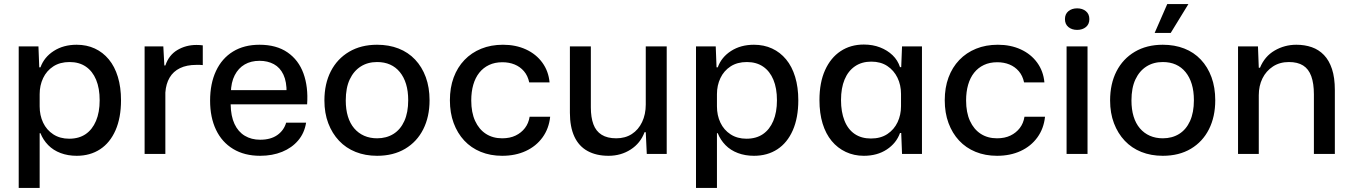

<svg xmlns="http://www.w3.org/2000/svg" viewBox="-20 -757 6645 944"><path d="M72 167V-529H169L173 -426H179Q197 -476 244.5 -506.5Q292 -537 357 -537Q406 -537 446 -518.5Q486 -500 515 -465Q544 -430 559.5 -379Q575 -328 575 -264Q575 -178 548 -116.5Q521 -55 472 -23Q423 9 357 9Q314 9 278 -4.5Q242 -18 217 -43.5Q192 -69 179 -102H175V167ZM320 -75Q368 -75 401 -97.5Q434 -120 452 -162.5Q470 -205 470 -264Q470 -323 452.5 -365Q435 -407 402 -429.5Q369 -452 322 -452Q275 -452 242 -430.5Q209 -409 192 -373Q175 -337 175 -294V-234Q175 -190 192 -154Q209 -118 242 -96.5Q275 -75 320 -75Z M691 0V-529H783L788 -435H793Q810 -486 852 -511Q894 -536 946 -536Q955 -536 962.5 -535.5Q970 -535 977 -534V-437Q971 -438 962.5 -438Q954 -438 945 -438Q898 -438 865 -422Q832 -406 814 -375.5Q796 -345 793 -302V0Z M1259 9Q1182 9 1126.5 -24.5Q1071 -58 1042 -119Q1013 -180 1013 -262Q1013 -346 1042 -408Q1071 -470 1125.5 -503.5Q1180 -537 1256 -537Q1339 -537 1393.5 -499.5Q1448 -462 1472 -396Q1496 -330 1490 -244H1114Q1115 -186 1133 -147.5Q1151 -109 1183.5 -89.5Q1216 -70 1259 -70Q1311 -70 1343.5 -93Q1376 -116 1387 -154H1485Q1477 -103 1446 -66.5Q1415 -30 1367 -10.5Q1319 9 1259 9ZM1115 -301 1105 -314H1399L1389 -300Q1390 -355 1373.5 -390Q1357 -425 1326.5 -441.5Q1296 -458 1256 -458Q1214 -458 1183 -440Q1152 -422 1134 -387Q1116 -352 1115 -301Z M1834 9Q1776 9 1728.5 -10Q1681 -29 1647 -65Q1613 -101 1594 -151Q1575 -201 1575 -263Q1575 -345 1606.5 -406.5Q1638 -468 1696.5 -502.5Q1755 -537 1834 -537Q1892 -537 1939.5 -518.5Q1987 -500 2021 -464Q2055 -428 2073.5 -377.5Q2092 -327 2092 -264Q2092 -183 2061 -121.5Q2030 -60 1972 -25.5Q1914 9 1834 9ZM1834 -77Q1880 -77 1914.5 -98.5Q1949 -120 1968 -162Q1987 -204 1987 -264Q1987 -309 1976.5 -343.5Q1966 -378 1946 -402.5Q1926 -427 1898 -439.5Q1870 -452 1834 -452Q1788 -452 1753.5 -430Q1719 -408 1699.5 -366.5Q1680 -325 1680 -263Q1680 -219 1690.5 -184.5Q1701 -150 1721.5 -126Q1742 -102 1770.5 -89.5Q1799 -77 1834 -77Z M2449 9Q2391 9 2343.5 -10.5Q2296 -30 2262.5 -66Q2229 -102 2210.5 -152Q2192 -202 2192 -264Q2192 -326 2210.5 -376Q2229 -426 2263.5 -462Q2298 -498 2346 -517.5Q2394 -537 2453 -537Q2516 -537 2566 -514Q2616 -491 2646.5 -449Q2677 -407 2682 -352H2582Q2575 -385 2556 -407Q2537 -429 2510 -440Q2483 -451 2450 -451Q2413 -451 2384.5 -437.5Q2356 -424 2336.5 -399.5Q2317 -375 2307 -340.5Q2297 -306 2297 -263Q2297 -204 2316 -162.5Q2335 -121 2369 -99Q2403 -77 2449 -77Q2487 -77 2515 -90.5Q2543 -104 2561 -127.5Q2579 -151 2584 -183H2685Q2679 -125 2647.5 -81.5Q2616 -38 2565 -14.5Q2514 9 2449 9Z M2972 9Q2912 9 2869 -14.5Q2826 -38 2804 -85.5Q2782 -133 2782 -203V-529H2885V-229Q2885 -180 2897.5 -146Q2910 -112 2938 -94.5Q2966 -77 3010 -77Q3054 -77 3086.5 -98Q3119 -119 3137 -157Q3155 -195 3155 -243V-529H3258V0H3160L3155 -107H3149Q3129 -53 3081 -22Q3033 9 2972 9Z M3402 167V-529H3499L3503 -426H3509Q3527 -476 3574.5 -506.5Q3622 -537 3687 -537Q3736 -537 3776 -518.5Q3816 -500 3845 -465Q3874 -430 3889.5 -379Q3905 -328 3905 -264Q3905 -178 3878 -116.5Q3851 -55 3802 -23Q3753 9 3687 9Q3644 9 3608 -4.5Q3572 -18 3547 -43.5Q3522 -69 3509 -102H3505V167ZM3650 -75Q3698 -75 3731 -97.5Q3764 -120 3782 -162.5Q3800 -205 3800 -264Q3800 -323 3782.5 -365Q3765 -407 3732 -429.5Q3699 -452 3652 -452Q3605 -452 3572 -430.5Q3539 -409 3522 -373Q3505 -337 3505 -294V-234Q3505 -190 3522 -154Q3539 -118 3572 -96.5Q3605 -75 3650 -75Z M4227 9Q4179 9 4138.5 -10Q4098 -29 4069 -64Q4040 -99 4024.5 -149.5Q4009 -200 4009 -265Q4009 -351 4036.5 -412Q4064 -473 4113 -505.5Q4162 -538 4227 -538Q4271 -538 4307 -524Q4343 -510 4368.5 -485.5Q4394 -461 4405 -427H4411L4415 -529H4513V0H4415L4411 -103H4405Q4387 -53 4340 -22Q4293 9 4227 9ZM4262 -76Q4310 -76 4343 -98Q4376 -120 4393 -156Q4410 -192 4410 -235V-295Q4410 -339 4392.5 -375Q4375 -411 4342.5 -432.5Q4310 -454 4264 -454Q4217 -454 4183.5 -431Q4150 -408 4132.5 -366Q4115 -324 4115 -265Q4115 -207 4132 -164Q4149 -121 4182 -98.5Q4215 -76 4262 -76Z M4882 9Q4824 9 4776.5 -10.5Q4729 -30 4695.5 -66Q4662 -102 4643.5 -152Q4625 -202 4625 -264Q4625 -326 4643.5 -376Q4662 -426 4696.5 -462Q4731 -498 4779 -517.5Q4827 -537 4886 -537Q4949 -537 4999 -514Q5049 -491 5079.5 -449Q5110 -407 5115 -352H5015Q5008 -385 4989 -407Q4970 -429 4943 -440Q4916 -451 4883 -451Q4846 -451 4817.5 -437.5Q4789 -424 4769.5 -399.5Q4750 -375 4740 -340.5Q4730 -306 4730 -263Q4730 -204 4749 -162.5Q4768 -121 4802 -99Q4836 -77 4882 -77Q4920 -77 4948 -90.5Q4976 -104 4994 -127.5Q5012 -151 5017 -183H5118Q5112 -125 5080.5 -81.5Q5049 -38 4998 -14.5Q4947 9 4882 9Z M5224 0V-529H5327V0ZM5276 -610Q5250 -610 5233 -624Q5216 -638 5216 -663Q5216 -688 5233 -702Q5250 -716 5276 -716Q5302 -716 5319 -702Q5336 -688 5336 -663Q5336 -638 5319 -624Q5302 -610 5276 -610Z M5697 9Q5639 9 5591.5 -10Q5544 -29 5510 -65Q5476 -101 5457 -151Q5438 -201 5438 -263Q5438 -345 5469.5 -406.5Q5501 -468 5559.5 -502.5Q5618 -537 5697 -537Q5755 -537 5802.5 -518.5Q5850 -500 5884 -464Q5918 -428 5936.5 -377.5Q5955 -327 5955 -264Q5955 -183 5924 -121.5Q5893 -60 5835 -25.5Q5777 9 5697 9ZM5697 -77Q5743 -77 5777.5 -98.5Q5812 -120 5831 -162Q5850 -204 5850 -264Q5850 -309 5839.5 -343.5Q5829 -378 5809 -402.5Q5789 -427 5761 -439.5Q5733 -452 5697 -452Q5651 -452 5616.5 -430Q5582 -408 5562.5 -366.5Q5543 -325 5543 -263Q5543 -219 5553.5 -184.5Q5564 -150 5584.5 -126Q5605 -102 5633.5 -89.5Q5662 -77 5697 -77ZM5657 -595 5719 -737H5823L5736 -595Z M6067 0V-529H6165L6169 -424H6175Q6198 -480 6247 -508.5Q6296 -537 6354 -537Q6395 -537 6429.5 -525Q6464 -513 6489.5 -486.5Q6515 -460 6529 -417.5Q6543 -375 6543 -314V0H6440V-293Q6440 -347 6427 -382.5Q6414 -418 6387 -435Q6360 -452 6317 -452Q6272 -452 6238.5 -430Q6205 -408 6187 -371.5Q6169 -335 6169 -289V0Z"/></svg>

Font: Mona Sans ExtraLight Medium
Style: Regular
Weight: 500
Version: Version 2.000